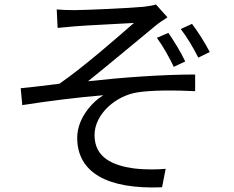

<svg xmlns="http://www.w3.org/2000/svg" viewBox="-20 -789 1040 853"><path d="M232 -747 236 -665C257 -667 287 -670 312 -672C355 -676 530 -684 575 -687C511 -631 353 -492 244 -417C194 -411 126 -402 72 -397L79 -322C199 -341 332 -357 439 -366C388 -335 323 -262 323 -177C323 -23 456 53 700 43L716 -39C681 -36 632 -34 573 -41C482 -54 400 -88 400 -189C400 -283 496 -365 593 -379C653 -388 749 -389 847 -384V-458C703 -458 523 -445 371 -428C451 -492 596 -613 670 -674C684 -686 710 -703 724 -712L673 -769C661 -765 642 -762 619 -759C561 -753 355 -744 311 -744C281 -744 256 -745 232 -747ZM728 -643 677 -621C706 -581 731 -536 752 -492L803 -516C782 -561 751 -609 728 -643ZM833 -683 783 -660C812 -623 839 -576 861 -533L912 -558C890 -600 857 -652 833 -683Z"/></svg>

Font: Noto Sans Mono CJK HK
Style: Regular
Weight: 400
Designer: Ryoko NISHIZUKA 西塚涼子 (kana, bopomofo & ideographs); Paul D. Hunt (Latin, Greek & Cyrillic); Sandoll Communications 산돌커뮤니
Foundry: Adobe
Version: Version 2.004;hotconv 1.0.118;makeotfexe 2.5.65603